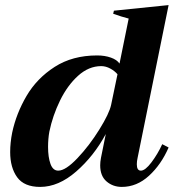

<svg xmlns="http://www.w3.org/2000/svg" viewBox="-20 -725 683 755"><path d="M20 -127Q20 -164 28 -204Q44 -279 84.5 -348Q125 -417 195 -462Q265 -507 362 -507Q392 -507 416 -498.5Q440 -490 450 -475L486 -652Q458 -659 425 -671L428 -683L643 -705L521 -104Q518 -91 518 -79Q518 -54 534 -54Q551 -54 575.5 -86.5Q600 -119 618 -158L643 -145Q614 -78 566 -34Q518 10 459 10Q424 10 399 -11.5Q374 -33 374 -75Q374 -88 377 -104L396 -198Q349 -111 279.5 -50.5Q210 10 138 10Q75 10 47.5 -28Q20 -66 20 -127ZM417 -313 442 -433Q431 -446 413.5 -455.5Q396 -465 378 -465Q329 -465 287 -427Q245 -389 216 -329.5Q187 -270 174 -207Q169 -179 169 -147Q169 -107 178.5 -80.5Q188 -54 209 -54Q238 -54 284.5 -103Q331 -152 370.5 -215.5Q410 -279 417 -313Z"/></svg>

Font: Trirong
Style: Bold Italic
Weight: 700
Italic angle: -12°
Designer: Katatrad Team
Foundry: CadsonDemak
Version: Version 1.001